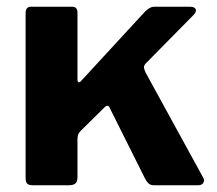

<svg xmlns="http://www.w3.org/2000/svg" viewBox="-20 -550 644 570"><path d="M583 -23Q588 -16 584 -8Q580 0 568 0H437Q427 0 421 -5.5Q415 -11 410 -21L307 -227Q304 -235 300 -236Q296 -237 290 -231L219 -161Q215 -157 212.5 -151.5Q210 -146 210 -136V-24Q210 -11 204 -5.5Q198 0 184 0H78Q65 0 60.5 -5Q56 -10 56 -21V-511Q56 -530 72 -530H195Q210 -530 210 -512V-314Q210 -308 213 -306Q216 -304 222 -311L410 -515Q425 -530 437 -530H544Q558 -530 561 -522.5Q564 -515 554 -505L414 -363Q408 -357 407.5 -351.5Q407 -346 412 -335L583 -23Z"/></svg>

Font: Libre Franklin
Style: Bold
Weight: 700
Designer: Pablo Impallari, Rodrigo Fuenzalida, Nhung Nguyen
Foundry: Impallari Type
Version: Version 3.000